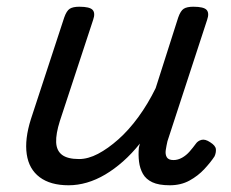

<svg xmlns="http://www.w3.org/2000/svg" viewBox="-20 -535 686 571"><path d="M184 16Q130 16 98 -8Q66 -32 59.5 -76.5Q53 -121 72 -181L171 -483Q178 -503 187.5 -509Q197 -515 216 -515Q247 -515 255.5 -505.5Q264 -496 257 -476L158 -175Q146 -137 147 -112Q148 -87 164.5 -74.5Q181 -62 215 -62Q242 -62 271.5 -77.5Q301 -93 332 -120.5Q363 -148 391.5 -187Q420 -226 443 -273L510 -483Q517 -503 526.5 -509Q536 -515 555 -515Q586 -515 594.5 -505.5Q603 -496 596 -476L478 -115Q475 -102 473 -89Q471 -76 476 -67.5Q481 -59 496 -59Q509 -59 521.5 -66Q534 -73 544 -84.5Q554 -96 562 -107Q568 -116 579 -119Q590 -122 605 -112Q621 -102 622 -91.5Q623 -81 618 -70Q607 -53 588 -32.5Q569 -12 543.5 2Q518 16 485 16Q452 16 433 7Q414 -2 405 -18Q396 -34 393.5 -54Q391 -74 393 -96L396 -108Q372 -78 346 -55Q320 -32 293 -16Q266 0 238.5 8Q211 16 184 16Z"/></svg>

Font: Playwrite DK Loopet
Style: Regular
Weight: 400
Designer: Veronika Burian, José Scaglione
Foundry: TypeTogether
Version: Version 1.002